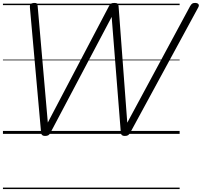

<svg xmlns="http://www.w3.org/2000/svg" viewBox="-20 -910 1372 1305"><path d="M286 14Q274 14 267 8.5Q260 3 259 -12L183 -862Q182 -875 188.5 -882Q195 -889 210 -890Q224 -891 229.5 -886.5Q235 -882 236 -868L305 -77L720 -867Q727 -881 734.5 -885.5Q742 -890 757 -890Q773 -890 779 -885Q785 -880 786 -867L845 -76L1272 -868Q1280 -882 1288 -886.5Q1296 -891 1309 -890Q1324 -889 1329.5 -880.5Q1335 -872 1326 -857L865 -8Q858 4 850.5 9Q843 14 828 14Q815 14 808.5 8.5Q802 3 801 -12L739 -795L323 -8Q317 4 309 9Q301 14 286 14ZM0 365H1201V375H0ZM0 -20H1201V0H0ZM0 -505H1201V-500H0ZM0 -885H1201V-875H0Z"/></svg>

Font: Playwrite IS Guides
Style: Regular
Weight: 400
Designer: Veronika Burian, José Scaglione
Foundry: TypeTogether
Version: Version 1.003